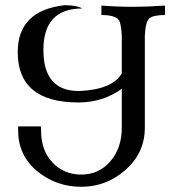

<svg xmlns="http://www.w3.org/2000/svg" viewBox="-20 -715 709 745"><path d="M295.4 9.8Q197.8 9.8 124 -51Q50.3 -111.8 50.3 -210V-224.6H139.2V-210Q139.2 -131.3 183.6 -84.5Q228 -37.6 295.4 -37.6Q363.8 -37.6 408.2 -89.1Q452.6 -140.6 452.6 -219.7V-370.6Q379.4 -317.4 284.7 -317.4Q48.8 -317.4 48.8 -512.7Q48.8 -674.3 231 -694.8Q277.8 -694.8 298.8 -682.1Q148.4 -682.1 148.4 -521Q148.4 -361.8 286.1 -361.8Q416 -367.2 452.6 -430.2V-574.2Q451.2 -608.9 444.8 -629.9Q436 -656.7 373.5 -656.7V-693.4Q438 -688.5 497.6 -688.5Q549.8 -688.5 620.1 -693.4V-656.7Q577.1 -656.7 560.8 -644.8Q544.4 -632.8 542 -575.7V-219.7Q542 -122.1 467.5 -56.2Q393.1 9.8 295.4 9.8Z"/></svg>

Font: Kelvinch
Style: Regular
Weight: 400
Designer: Paul James MIller
Foundry: High-Logic / Made with FontCreator
Version: Version 3.30 September 23, 2016